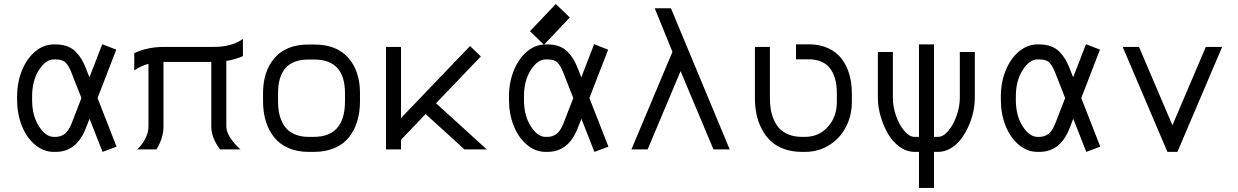

<svg xmlns="http://www.w3.org/2000/svg" viewBox="-20 -729 6041 937"><path d="M377.4 -250.5 331.1 -368.7Q316.4 -407.2 300.8 -423.1Q285.2 -439 251.5 -439H242.2Q203.1 -439 169.9 -387Q136.7 -335 136.7 -258.3V-241.7Q136.7 -164.6 169.9 -112.8Q203.1 -61 242.2 -61H251.5Q275.9 -61 295.7 -75.4Q315.4 -89.8 331.1 -130.9ZM399.4 -104.5Q354.5 12.2 251.5 12.2H242.2Q192.4 12.2 150.9 -22.7Q109.4 -57.6 86.4 -115.7Q63.5 -173.8 63.5 -241.7V-258.3Q63.5 -326.2 86.9 -384.5Q110.4 -442.9 151.6 -477.5Q192.9 -512.2 242.2 -512.2H251.5Q283.2 -512.2 308.1 -502.9Q333 -493.7 350.1 -475.8Q367.2 -458 378.2 -439.5Q389.2 -420.9 399.4 -395L416.5 -351.6L479 -513.2L547.4 -486.8L456.1 -250.5L548.8 -13.2L480.5 12.2L417 -149.4Z M779.8 -500H1021.5Q1112.3 -500 1165.5 -539.1V-455.1Q1129.9 -439 1084.5 -431.6V-111.3Q1084.5 -86.4 1104.2 -55.9Q1124 -25.4 1153.8 0H1053.7Q1011.2 -57.1 1011.2 -111.3V-426.8H777.8V-111.3Q777.8 -55.7 743.7 0H649.4Q674.3 -22.9 689.5 -53Q704.6 -83 704.6 -111.3V-417.5Q665.5 -406.7 635.3 -385.3V-469.7Q699.7 -500 779.8 -500Z M1736.8 -274.4V-234.4Q1736.8 -180.7 1723.1 -136.5Q1709.5 -92.3 1682.6 -58.6Q1655.8 -24.9 1612.1 -6.3Q1568.4 12.2 1511.2 12.2H1486.3Q1430.2 12.2 1387 -6.8Q1343.8 -25.9 1317.1 -59.8Q1290.5 -93.8 1277.1 -137.9Q1263.7 -182.1 1263.7 -234.9V-273.9Q1263.7 -381.3 1320.3 -446.5Q1377 -511.7 1485.4 -511.7H1513.2Q1622.6 -511.7 1679.7 -447Q1736.8 -382.3 1736.8 -274.4ZM1513.2 -438.5H1485.4Q1336.9 -438.5 1336.9 -273.9V-234.9Q1336.9 -207.5 1340.8 -183.8Q1344.7 -160.2 1355.2 -137Q1365.7 -113.8 1382.1 -97.4Q1398.4 -81.1 1425 -71Q1451.7 -61 1486.3 -61H1511.2Q1663.6 -61 1663.6 -234.4V-274.4Q1663.6 -438.5 1513.2 -438.5Z M2057.1 -172.4 1937 -46.9V0H1863.8V-500H1937V-152.8L2273.9 -504.4L2326.7 -453.6L2107.9 -225.1L2355.5 0H2246.6Z M2777.8 -250.5 2731.4 -368.7Q2716.8 -407.2 2701.2 -423.1Q2685.5 -439 2651.9 -439H2642.6Q2603.5 -439 2570.3 -387Q2537.1 -335 2537.1 -258.3V-241.7Q2537.1 -164.6 2570.3 -112.8Q2603.5 -61 2642.6 -61H2651.9Q2676.3 -61 2696 -75.4Q2715.8 -89.8 2731.4 -130.9ZM2799.8 -104.5Q2754.9 12.2 2651.9 12.2H2642.6Q2592.8 12.2 2551.3 -22.7Q2509.8 -57.6 2486.8 -115.7Q2463.9 -173.8 2463.9 -241.7V-258.3Q2463.9 -326.2 2487.3 -384.5Q2510.7 -442.9 2552 -477.5Q2593.3 -512.2 2642.6 -512.2H2651.9Q2683.6 -512.2 2708.5 -502.9Q2733.4 -493.7 2750.5 -475.8Q2767.6 -458 2778.6 -439.5Q2789.6 -420.9 2799.8 -395L2816.9 -351.6L2879.4 -513.2L2947.8 -486.8L2856.4 -250.5L2949.2 -13.2L2880.9 12.2L2817.4 -149.4ZM2634.8 -510.7 2566.4 -576.7 2692.4 -709.5 2760.7 -643.6Z M3541 0H3461.9L3301.3 -381.8L3140.6 0H3061.5L3261.7 -476.1L3175.3 -688.5H3254.4Z M3927.2 -512.7Q3980.5 -512.7 4021.5 -493.9Q4062.5 -475.1 4087.4 -442.1Q4112.3 -409.2 4124.8 -366.9Q4137.2 -324.7 4137.2 -274.4V-231.9Q4137.2 -164.6 4107.9 -108.6Q4078.6 -52.7 4026.1 -20.3Q3973.6 12.2 3908.7 12.2H3893.6Q3845.2 12.2 3805.9 -2.2Q3766.6 -16.6 3740.7 -41.3Q3714.8 -65.9 3697.3 -99.9Q3679.7 -133.8 3671.9 -171.4Q3664.1 -209 3664.1 -250.5V-500H3737.3V-250.5Q3737.3 -221.2 3741.5 -195.6Q3745.6 -169.9 3756.6 -144.5Q3767.6 -119.1 3784.4 -101.3Q3801.3 -83.5 3829.3 -72.3Q3857.4 -61 3893.6 -61H3908.7Q3975.6 -61 4019.8 -109.6Q4064 -158.2 4064 -231.9V-274.4Q4064 -300.3 4060.3 -322.8Q4056.6 -345.2 4047.1 -367.2Q4037.6 -389.2 4022.7 -404.8Q4007.8 -420.4 3983.4 -429.9Q3959 -439.5 3927.2 -439.5H3864.7V-512.7Z M4737.3 -250.5Q4737.3 -217.8 4729.5 -181.9Q4721.7 -146 4705.8 -111.3Q4689.9 -76.7 4668.9 -49.1Q4647.9 -21.5 4618.7 -4.6Q4589.4 12.2 4557.6 12.2H4538.1V188H4464.8V12.2H4443.4Q4403.8 12.2 4368.9 -13.7Q4334 -39.6 4311.8 -79.1Q4289.6 -118.7 4276.9 -164.1Q4264.2 -209.5 4264.2 -250.5V-475.1H4337.4V-250.5Q4337.4 -209 4352.5 -164.8Q4367.7 -120.6 4392.8 -90.8Q4418 -61 4443.4 -61H4464.8V-512.2H4538.1V-61H4557.6Q4583.5 -61 4608.6 -91.3Q4633.8 -121.6 4648.9 -165.8Q4664.1 -210 4664.1 -250.5V-475.1H4737.3Z M5178.2 -250.5 5131.8 -368.7Q5117.2 -407.2 5101.6 -423.1Q5085.9 -439 5052.2 -439H5043Q5003.9 -439 4970.7 -387Q4937.5 -335 4937.5 -258.3V-241.7Q4937.5 -164.6 4970.7 -112.8Q5003.9 -61 5043 -61H5052.2Q5076.7 -61 5096.4 -75.4Q5116.2 -89.8 5131.8 -130.9ZM5200.2 -104.5Q5155.3 12.2 5052.2 12.2H5043Q4993.2 12.2 4951.7 -22.7Q4910.2 -57.6 4887.2 -115.7Q4864.3 -173.8 4864.3 -241.7V-258.3Q4864.3 -326.2 4887.7 -384.5Q4911.1 -442.9 4952.4 -477.5Q4993.7 -512.2 5043 -512.2H5052.2Q5084 -512.2 5108.9 -502.9Q5133.8 -493.7 5150.9 -475.8Q5168 -458 5179 -439.5Q5189.9 -420.9 5200.2 -395L5217.3 -351.6L5279.8 -513.2L5348.1 -486.8L5256.8 -250.5L5349.6 -13.2L5281.2 12.2L5217.8 -149.4Z M5677.2 12.2 5459 -500H5538.6L5701.7 -117.7L5864.7 -500H5944.3L5726.1 12.2Z"/></svg>

Font: Anka/Coder
Style: Regular
Weight: 400
Monospace: yes
Version: Version 001.100